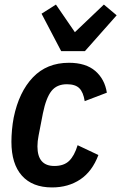

<svg xmlns="http://www.w3.org/2000/svg" viewBox="-20 -809 531 841"><path d="M208 12Q122 12 76 -39.5Q30 -91 30 -188Q30 -212 32.5 -240Q35 -268 40 -294Q63 -406 124 -470Q185 -534 282 -534Q356 -534 397.5 -498Q439 -462 448 -403L351 -366Q345 -405 327.5 -422.5Q310 -440 273 -440Q229 -440 205.5 -410.5Q182 -381 168 -313L149 -215Q144 -190 144 -168Q144 -82 218 -82Q260 -82 283 -104.5Q306 -127 320 -173L411 -130Q384 -58 331.5 -23Q279 12 208 12ZM248 -585 162 -749 225 -789 308 -668 435 -789 491 -742 352 -585Z"/></svg>

Font: IBM Plex Sans Condensed SemiBold
Style: Italic
Weight: 600
Width: 3
Italic angle: -11°
Designer: Mike Abbink, Paul van der Laan, Pieter van Rosmalen
Foundry: Bold Monday
Version: Version 1.3